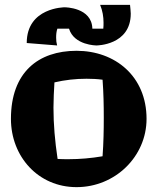

<svg xmlns="http://www.w3.org/2000/svg" viewBox="-20 -744 647 790"><path d="M402 -101C355 -93 308 -89 263 -89C247 -89 232 -89 217 -90C206 -164 200 -232 200 -301C200 -335 202 -370 204 -405C247 -415 291 -420 336 -420C358 -420 380 -419 402 -416C406 -362 407 -311 407 -259C407 -208 406 -156 402 -101ZM583 -255C583 -430 454 -535 295 -535C137 -535 25 -446 25 -255C25 -100 137 26 295 26C454 26 583 -100 583 -255ZM392 -724C402 -700 406 -675 406 -651C406 -643 406 -635 405 -626H360C358 -714 247 -714 246 -714C246 -714 90 -714 90 -567L215 -557C212 -568 211 -578 211 -589C211 -602 212 -614 216 -626H264C285 -557 377 -557 377 -557C377 -557 518 -557 518 -688C518 -699 516 -711 515 -724Z"/></svg>

Font: Galindo
Style: Regular
Weight: 400
Designer: Astigmatic (AOETI)
Foundry: Astigmatic (AOETI)
Version: Version 1.000